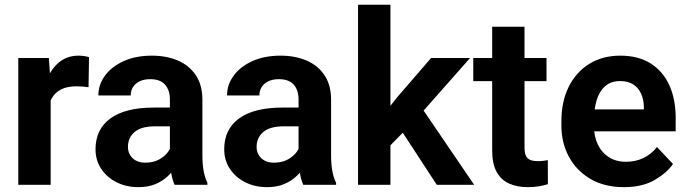

<svg xmlns="http://www.w3.org/2000/svg" viewBox="-20 -770 2862 800"><path d="M191.1 -416.6V0H56.2V-528.3H183.7ZM350.9 -531.8 348.9 -406.5Q338.6 -408.1 324.6 -409.3Q310.6 -410.4 298.8 -410.4Q258.9 -410.4 233.1 -396.7Q207.2 -383 194.1 -357.3Q181.1 -331.5 179.8 -295.3L151.8 -301.2Q151.8 -369 169.6 -422.6Q187.4 -476.2 222.2 -507.1Q256.9 -538.1 307.6 -538.1Q318.8 -538.1 331.1 -536.3Q343.4 -534.6 350.9 -531.8Z M687.9 -115.8V-355.3Q687.9 -393.9 668 -417Q648.1 -440.1 605.6 -440.1Q580.8 -440.1 562.6 -431.6Q544.4 -423.1 534.6 -407.9Q524.7 -392.7 524.7 -372.2H389.8Q389.8 -417 417.3 -454.6Q444.8 -492.3 495 -515.2Q545.2 -538.1 613 -538.1Q673.8 -538.1 721.2 -517.7Q768.7 -497.3 796 -456.5Q823.3 -415.7 823.3 -354.3V-126.1Q823.3 -84.5 828.7 -56.6Q834.1 -28.7 844.2 -8.1V0H707.5Q697.8 -20.9 692.8 -52.6Q687.9 -84.3 687.9 -115.8ZM706.2 -321.8 707.1 -243.7H627Q568.4 -243.7 540.7 -219.9Q513.1 -196.2 513.1 -158.3Q513.1 -129.8 532.5 -111Q551.9 -92.2 585.7 -92.2Q618.8 -92.2 643 -105.5Q667.3 -118.8 681 -138.1Q694.6 -157.3 695.2 -174.8L732.3 -117Q725.1 -97.1 711.6 -75.1Q698 -53.1 677 -33.9Q656 -14.7 626.4 -2.5Q596.8 9.8 557 9.8Q506.2 9.8 465.7 -10.6Q425.1 -31.1 401.6 -66.7Q378 -102.4 378 -148.1Q378 -231.1 439.8 -276.4Q501.7 -321.8 621.7 -321.8Z M1224 -115.8V-355.3Q1224 -393.9 1204.2 -417Q1184.3 -440.1 1141.7 -440.1Q1116.9 -440.1 1098.7 -431.6Q1080.6 -423.1 1070.7 -407.9Q1060.8 -392.7 1060.8 -372.2H926Q926 -417 953.5 -454.6Q981 -492.3 1031.2 -515.2Q1081.3 -538.1 1149.1 -538.1Q1210 -538.1 1257.4 -517.7Q1304.8 -497.3 1332.1 -456.5Q1359.5 -415.7 1359.5 -354.3V-126.1Q1359.5 -84.5 1364.8 -56.6Q1370.2 -28.7 1380.4 -8.1V0H1243.7Q1233.9 -20.9 1229 -52.6Q1224 -84.3 1224 -115.8ZM1242.3 -321.8 1243.3 -243.7H1163.1Q1104.5 -243.7 1076.9 -219.9Q1049.2 -196.2 1049.2 -158.3Q1049.2 -129.8 1068.6 -111Q1088 -92.2 1121.9 -92.2Q1154.9 -92.2 1179.2 -105.5Q1203.4 -118.8 1217.1 -138.1Q1230.8 -157.3 1231.3 -174.8L1268.5 -117Q1261.2 -97.1 1247.7 -75.1Q1234.2 -53.1 1213.1 -33.9Q1192.1 -14.7 1162.5 -2.5Q1132.9 9.8 1093.2 9.8Q1042.4 9.8 1001.8 -10.6Q961.2 -31.1 937.7 -66.7Q914.2 -102.4 914.2 -148.1Q914.2 -231.1 976 -276.4Q1037.8 -321.8 1157.8 -321.8Z M1606.8 -750.3V0H1471.8V-750.3ZM1938.7 -528.3 1708.8 -268.3 1585.2 -142.7 1539.2 -243.8 1636.1 -366.2 1776.2 -528.3ZM1799.9 0 1639.8 -245.2 1731.5 -329.3 1955.6 0Z M2257.1 -528.3V-432H1951.9V-528.3ZM2030.7 -658.5H2165.5V-155.8Q2165.5 -132.4 2171.8 -120.1Q2178 -107.7 2190.5 -103.2Q2202.9 -98.6 2221 -98.6Q2234 -98.6 2244.5 -100Q2255.1 -101.3 2262.6 -102.7L2262.8 -2.6Q2245.9 2.8 2225.2 6.3Q2204.5 9.8 2179.2 9.8Q2134.3 9.8 2100.7 -5.5Q2067.2 -20.7 2048.9 -54.5Q2030.7 -88.3 2030.7 -143.7Z M2579.8 9.8Q2498.7 9.8 2440.3 -24.4Q2381.9 -58.6 2350.6 -116.7Q2319.2 -174.9 2319.2 -246.2V-265.5Q2319.2 -346.4 2349.4 -407.8Q2379.6 -469.1 2434.9 -503.6Q2490.2 -538.1 2564.6 -538.1Q2639.9 -538.1 2691.3 -505.5Q2742.6 -472.9 2768.9 -414.8Q2795.3 -356.7 2795.3 -279.3V-222.9H2378.5V-314.3H2662.8V-324.6Q2662.3 -354.5 2651.6 -378.9Q2640.9 -403.3 2619.3 -417.8Q2597.8 -432.2 2563.7 -432.2Q2525.9 -432.2 2501.6 -411Q2477.3 -389.8 2466 -352.2Q2454.6 -314.6 2454.6 -265.5V-246.2Q2454.6 -202.8 2470.5 -168.9Q2486.4 -135 2516.5 -115.4Q2546.5 -95.9 2588.2 -95.9Q2627.5 -95.9 2660.4 -111.3Q2693.4 -126.8 2717.4 -157.4L2784.1 -86.7Q2759.3 -50.3 2708.1 -20.3Q2656.9 9.8 2579.8 9.8Z"/></svg>

Font: Vazirmatn
Style: Regular
Weight: 400
Designer: Saber Rastikerdar
Foundry: Saber Rastikerdar
Version: Version 33.003;September 2, 2022;FontCreator 14.0.0.2862 64-